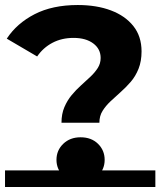

<svg xmlns="http://www.w3.org/2000/svg" viewBox="-28 -732 639 765"><path d="M217 -243Q217 -278 228.5 -305Q240 -332 257.5 -353Q275 -374 295 -392Q315 -410 332.5 -426.5Q350 -443 361.5 -461Q373 -479 373 -501Q373 -537 343.5 -559Q314 -581 265 -581Q218 -581 181 -561.5Q144 -542 120 -507L-1 -578Q39 -639 110 -675.5Q181 -712 282 -712Q357 -712 414 -690.5Q471 -669 503.5 -628Q536 -587 536 -527Q536 -488 524 -458Q512 -428 493 -406Q474 -384 452.5 -365Q431 -346 412 -328Q393 -310 380.5 -290Q368 -270 368 -243ZM-8 13V-53H591V13ZM293 -4Q251 -4 224 -31Q197 -58 197 -95Q197 -133 224 -159Q251 -185 293 -185Q336 -185 362.5 -159Q389 -133 389 -95Q389 -58 362.5 -31Q336 -4 293 -4Z"/></svg>

Font: Montserrat Underline Thin
Style: Bold
Weight: 700
Version: Version 9.000